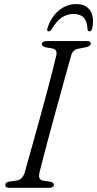

<svg xmlns="http://www.w3.org/2000/svg" viewBox="-20 -896 464 916"><path d="M168 -71Q161 -38.5 184.5 -34.5L220.5 -29Q237 -25.5 237 -14Q237 -7.5 230.8 -3.8Q224.5 0 215.5 0H23.5Q5.5 0 5.5 -13Q4.5 -26 23.5 -29.5L58 -34.5Q87 -39 97.5 -71.5Q103.5 -93.5 115.5 -135.8Q127.5 -178 142.5 -232.2Q157.5 -286.5 173.8 -345.2Q190 -404 204.8 -459.5Q219.5 -515 231 -560Q242.5 -605 248.5 -631.5Q254.5 -659.5 231.5 -664.5L197 -670.5Q179.5 -675 179.5 -686Q180 -700 205.5 -700H396Q413 -700 413 -688.5Q413 -676 392 -671L353.5 -663.5Q327.5 -658.5 320 -633Q312 -605.5 299.2 -559Q286.5 -512.5 270.8 -455.8Q255 -399 238.8 -339.5Q222.5 -280 208 -225.8Q193.5 -171.5 183 -130.8Q172.5 -90 168 -71ZM331 -829.5Q299.5 -829.5 274 -812Q248.5 -794.5 226.5 -756.5Q219.5 -746.5 212.5 -746.5Q201.5 -746.5 206.5 -761.5Q222.5 -813.5 259.5 -845Q296.5 -876.5 343.5 -876.5Q390.5 -876.5 410.8 -844.8Q431 -813 420 -761Q417 -746.5 406.5 -746.5Q399 -746.5 397.5 -756.5Q396 -795 379.2 -812.2Q362.5 -829.5 331 -829.5Z"/></svg>

Font: Fraunces 72pt S050 Light
Style: Italic
Weight: 300
Italic angle: -16°
Version: Version 1.000; ttfautohint (v1.8.3)